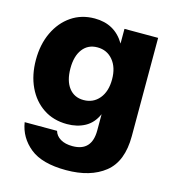

<svg xmlns="http://www.w3.org/2000/svg" viewBox="-110 -618 830 920"><g transform="rotate(15 305.5 -158.0)"><path d="M301.3 210.9Q182.1 210.9 122.3 162.6Q62.5 114.3 50.8 40H211.4Q218.3 64 241.7 77.9Q265.1 91.8 301.3 91.8Q397 91.8 397 -11.7V-91.3H396.5Q376 -45.4 337.4 -24.4Q298.8 -3.4 248.5 -3.4Q180.7 -3.4 130.6 -36.9Q80.6 -70.3 53 -128.9Q25.4 -187.5 25.4 -263.2Q25.4 -339.8 53.7 -399.4Q82 -459 131.8 -492.9Q181.6 -526.9 247.1 -526.9Q347.2 -526.9 396.5 -443.4H397V-515.6H564V-28.3Q564 97.7 492.9 154.3Q421.9 210.9 301.3 210.9ZM295.4 -135.3Q343.3 -135.3 372.8 -170.7Q402.3 -206.1 402.3 -266.1Q402.3 -325.2 372.8 -360.8Q343.3 -396.5 295.4 -396.5Q249 -396.5 222.4 -361.8Q195.8 -327.1 195.8 -266.1Q195.8 -204.6 222.4 -169.9Q249 -135.3 295.4 -135.3Z"/></g></svg>

Font: Inter Display ExtraBold
Style: Regular
Weight: 800
Designer: Rasmus Andersson
Foundry: rsms
Version: Version 4.000;git-a52131595